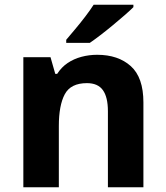

<svg xmlns="http://www.w3.org/2000/svg" viewBox="-20 -786 697 806"><path d="M388 -556Q476 -556 529 -508.5Q582 -461 582 -356V0H433V-319Q433 -378 412 -407.5Q391 -437 345 -437Q277 -437 252 -390.5Q227 -344 227 -257V0H78V-546H192L212 -476H220Q238 -504 264 -521.5Q290 -539 322 -547.5Q354 -556 388 -556ZM540 -756Q526 -742 503 -722Q480 -702 453.5 -680Q427 -658 401.5 -638.5Q376 -619 357 -606H258V-619Q274 -638 295.5 -663.5Q317 -689 338 -716.5Q359 -744 373 -766H540Z"/></svg>

Font: Noto Sans Hebrew
Style: Bold
Weight: 700
Designer: Monotype Design Team
Foundry: Monotype Imaging Inc.
Version: Version 2.003